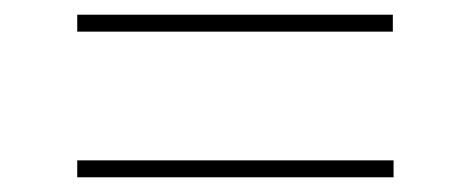

<svg xmlns="http://www.w3.org/2000/svg" viewBox="-20 -478 640 261"><path d="M85 -435V-458H514V-435ZM85 -237V-260H515V-237Z"/></svg>

Font: MuseoModerno SemiBold Thin
Style: Regular
Weight: 250
Version: Version 1.001